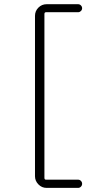

<svg xmlns="http://www.w3.org/2000/svg" viewBox="-20 -790 540 935"><path d="M207 125Q183.6 125 167 107.9Q150.4 90.8 150.4 68.4V-712.9Q150.4 -736.3 167 -752.9Q183.6 -769.5 207 -769.5H360.4Q368.2 -769.5 374 -763.7Q379.9 -757.8 379.9 -750Q379.9 -742.2 374 -736.3Q368.2 -730.5 360.4 -730.5H204.1Q196.3 -730.5 196.3 -721.7V76.2Q196.3 85 204.1 85H360.4Q368.2 85 374 90.8Q379.9 96.7 379.9 105Q379.9 113.3 374 119.1Q368.2 125 360.4 125Z"/></svg>

Font: Rounded Mgen+ 2m light
Style: Regular
Weight: 200
Designer: [Source Han Sans]
Ryoko NISHIZUKA  (kana & ideographs); Paul D. Hunt (Latin, Greek & Cyrillic); Wenlong ZHANG  (bopomofo
Version: Version 1.059.20150602